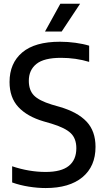

<svg xmlns="http://www.w3.org/2000/svg" viewBox="-20 -966 546 996"><path d="M217 9.5Q175 9.5 129.2 2.2Q83.5 -5 43 -19.5V-103.5Q131 -74 217 -74Q298 -74 337 -105.5Q376 -137 376 -197Q376 -247.5 347 -275.2Q318 -303 247.5 -324.5L206 -336.5Q121 -361.5 75.2 -410.8Q29.5 -460 29.5 -540.5Q29.5 -638 95.2 -693.8Q161 -749.5 291 -749.5Q331.5 -749.5 371.5 -744Q411.5 -738.5 442.5 -729V-645Q408 -655.5 371 -660.8Q334 -666 296.5 -666Q208 -666 168.8 -634.2Q129.5 -602.5 129.5 -547Q129.5 -498.5 155.8 -471.2Q182 -444 248.5 -423.5L290 -411.5Q382.5 -384.5 429 -335.2Q475.5 -286 475.5 -204Q475.5 -103 407.8 -46.8Q340 9.5 217 9.5ZM213.5 -802.5 293 -946.5H395.5L300 -802.5Z"/></svg>

Font: Encode Sans Semi Condensed Medium
Style: Regular
Weight: 500
Width: 4
Designer: Multiple Designers
Foundry: Impallari Type
Version: Version 3.000; ttfautohint (v1.8.3) -l 8 -r 50 -G 200 -x 14 